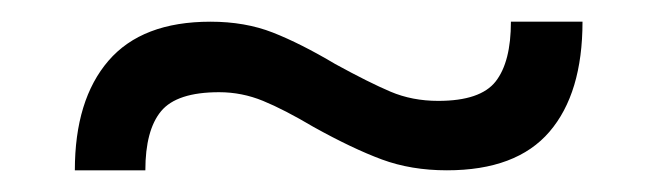

<svg xmlns="http://www.w3.org/2000/svg" viewBox="-20 -397 606 177"><path d="M174 -377Q206 -377 231.5 -367Q257 -357 289 -338Q320 -321 340 -312.5Q360 -304 384 -304Q423 -304 437 -322Q451 -340 451 -377H517Q517 -311 486.5 -275.5Q456 -240 392 -240Q359 -240 332 -250Q305 -260 269 -280Q242 -296 222.5 -304Q203 -312 182 -312Q143 -312 128.5 -294.5Q114 -277 114 -240H49Q49 -305 80 -341Q111 -377 174 -377Z"/></svg>

Font: Pridi Light
Style: Regular
Weight: 300
Designer: Katatrad Team
Foundry: CadsonDemak
Version: Version 1.003